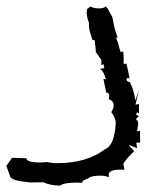

<svg xmlns="http://www.w3.org/2000/svg" viewBox="-23 -458 488 593"><path d="M-3.4 54.2 14.2 29.3 58.6 30.8Q58.6 43.9 102.1 43.9L122.6 42.5Q134.8 45.9 153.3 45.9Q245.6 45.9 301.8 2.4Q331.1 -9.3 334.5 -79.1Q334.5 -93.8 320.8 -111.8Q328.1 -123 328.1 -132.8Q327.1 -147.9 313 -151.4L314.5 -163.1Q314.5 -171.9 305.2 -171.9L296.4 -214.4L304.2 -212.9Q296.9 -239.7 285.6 -245.1L299.3 -248L296.4 -260.3L290 -256.3V-272.9Q282.7 -282.7 272.9 -297.4Q272.9 -306.2 271.5 -315.7Q270 -325.2 270 -330.1Q270 -335 262.2 -335Q256.8 -352.5 254.2 -361.3Q251.5 -370.1 251.5 -389.2Q246.6 -398.9 244.6 -418.5L246.1 -429.7L255.9 -438Q266.1 -432.1 282.7 -432.1Q298.3 -432.1 302.7 -438L308.6 -433.1Q316.4 -418 324.2 -404.8Q329.1 -376.5 332.5 -365.2L340.3 -342.3Q335.9 -342.3 335.9 -339.4L340.3 -329.1L349.1 -297.9L357.9 -298.3L358.9 -277.3V-260.7L367.7 -261.2L377.4 -216.3L368.7 -216.8L367.7 -212.9Q367.7 -206.5 377.4 -204.6Q388.7 -187.5 395 -147.9L405.3 -177.7L395.5 -134.8L406.2 -136.7V-106.9L400.4 -111.8L397.5 -103.5L406.7 -99.1Q397.5 -94.2 397.5 -87.4Q403.8 -87.4 403.8 -75.2L400.4 -53.2L409.7 -53.7V-17.6H397.9L400.4 -0.5L374 -10.7L391.6 9.3Q373.5 24.4 357.9 47.4L361.3 66.4L349.1 65.9Q312.5 65.9 312.5 82L314 88.9Q299.3 84.5 288.6 84.5Q259.3 84.5 251 91.8L233.4 100.1L230.5 106.4L212.9 106Q174.3 106 162.6 115.2Q133.3 115.2 110.8 105L72.8 105.5Q7.3 100.6 7.3 84Z"/></svg>

Font: Truetypewriter PolyglOTT
Style: Regular
Weight: 400
Designer: Sergey Beatoff a.k.a. Sam_T
Version: Version 3.76